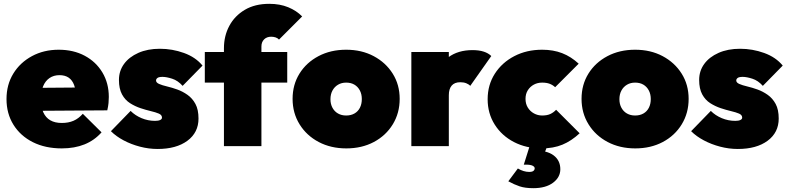

<svg xmlns="http://www.w3.org/2000/svg" viewBox="-20 -764 4120 1004"><path d="M303 12Q217 12 152 -20.5Q87 -53 50.5 -111.5Q14 -170 14 -246Q14 -321 49.5 -379Q85 -437 147 -470.5Q209 -504 287 -504Q364 -504 423 -472.5Q482 -441 515.5 -385Q549 -329 549 -257Q549 -242 547.5 -225.5Q546 -209 541 -187L97 -184V-304L468 -307L377 -254Q377 -294 367.5 -319.5Q358 -345 339 -358Q320 -371 291 -371Q261 -371 239 -356Q217 -341 205.5 -313Q194 -285 194 -245Q194 -204 206.5 -176.5Q219 -149 243 -135Q267 -121 303 -121Q338 -121 364.5 -132.5Q391 -144 413 -169L511 -72Q474 -30 422 -9Q370 12 303 12Z M804 15Q758 15 712 3Q666 -9 626.5 -30Q587 -51 560 -78L663 -184Q687 -160 720.5 -146Q754 -132 791 -132Q808 -132 817.5 -136.5Q827 -141 827 -149Q827 -163 810.5 -170Q794 -177 768.5 -183Q743 -189 714.5 -198.5Q686 -208 660 -224.5Q634 -241 618 -270.5Q602 -300 602 -346Q602 -393 628.5 -429.5Q655 -466 703.5 -487.5Q752 -509 816 -509Q881 -509 942 -487Q1003 -465 1039 -421L935 -315Q910 -343 880 -352.5Q850 -362 830 -362Q811 -362 803.5 -356.5Q796 -351 796 -343Q796 -332 812 -325Q828 -318 853.5 -312Q879 -306 907 -296Q935 -286 960.5 -268Q986 -250 1002 -220.5Q1018 -191 1018 -144Q1018 -71 960 -28Q902 15 804 15Z M1151 0V-512Q1151 -576 1179 -628.5Q1207 -681 1260 -712.5Q1313 -744 1388 -744Q1444 -744 1487.5 -726Q1531 -708 1560 -678L1439 -557Q1432 -565 1421 -568.5Q1410 -572 1398 -572Q1375 -572 1361 -558Q1347 -544 1347 -521V0ZM1051 -332V-492H1482V-332Z M1791 12Q1710 12 1646.5 -21.5Q1583 -55 1546.5 -114Q1510 -173 1510 -247Q1510 -321 1546 -379Q1582 -437 1645.5 -470.5Q1709 -504 1790 -504Q1871 -504 1934 -470.5Q1997 -437 2033.5 -379Q2070 -321 2070 -247Q2070 -173 2034 -114Q1998 -55 1935 -21.5Q1872 12 1791 12ZM1790 -160Q1815 -160 1833.5 -170.5Q1852 -181 1862 -200.5Q1872 -220 1872 -246Q1872 -272 1861.5 -291.5Q1851 -311 1833 -321.5Q1815 -332 1790 -332Q1766 -332 1747.5 -321Q1729 -310 1718.5 -290.5Q1708 -271 1708 -245Q1708 -220 1718.5 -200.5Q1729 -181 1747.5 -170.5Q1766 -160 1790 -160Z M2131 0V-492H2327V0ZM2327 -266 2236 -347Q2274 -427 2324.5 -464.5Q2375 -502 2451 -502Q2485 -502 2509.5 -494Q2534 -486 2549 -471L2439 -315Q2432 -323 2418.5 -328.5Q2405 -334 2387 -334Q2357 -334 2342 -316.5Q2327 -299 2327 -266Z M2812 12Q2732 12 2668 -21Q2604 -54 2567 -112.5Q2530 -171 2530 -245Q2530 -320 2567.5 -378.5Q2605 -437 2669.5 -470.5Q2734 -504 2815 -504Q2873 -504 2919.5 -486Q2966 -468 3006 -431L2883 -308Q2870 -320 2854 -326Q2838 -332 2815 -332Q2791 -332 2771.5 -321.5Q2752 -311 2740 -292Q2728 -273 2728 -247Q2728 -221 2740 -201.5Q2752 -182 2772 -171Q2792 -160 2815 -160Q2841 -160 2858 -168Q2875 -176 2888 -190L3011 -67Q2968 -27 2921 -7.5Q2874 12 2812 12ZM2769 220Q2726 220 2697.5 210.5Q2669 201 2638 184L2688 117Q2703 126 2718 130.5Q2733 135 2747 135Q2763 135 2769.5 129.5Q2776 124 2776 116Q2776 108 2765 102.5Q2754 97 2731 97H2719L2753 -11H2846L2817 63L2769 22Q2840 22 2875 48.5Q2910 75 2910 121Q2910 163 2872 191.5Q2834 220 2769 220Z M3302 12Q3221 12 3157.5 -21.5Q3094 -55 3057.5 -114Q3021 -173 3021 -247Q3021 -321 3057 -379Q3093 -437 3156.5 -470.5Q3220 -504 3301 -504Q3382 -504 3445 -470.5Q3508 -437 3544.5 -379Q3581 -321 3581 -247Q3581 -173 3545 -114Q3509 -55 3446 -21.5Q3383 12 3302 12ZM3301 -160Q3326 -160 3344.5 -170.5Q3363 -181 3373 -200.5Q3383 -220 3383 -246Q3383 -272 3372.5 -291.5Q3362 -311 3344 -321.5Q3326 -332 3301 -332Q3277 -332 3258.5 -321Q3240 -310 3229.5 -290.5Q3219 -271 3219 -245Q3219 -220 3229.5 -200.5Q3240 -181 3258.5 -170.5Q3277 -160 3301 -160Z M3838 15Q3792 15 3746 3Q3700 -9 3660.5 -30Q3621 -51 3594 -78L3697 -184Q3721 -160 3754.5 -146Q3788 -132 3825 -132Q3842 -132 3851.5 -136.5Q3861 -141 3861 -149Q3861 -163 3844.5 -170Q3828 -177 3802.5 -183Q3777 -189 3748.5 -198.5Q3720 -208 3694 -224.5Q3668 -241 3652 -270.5Q3636 -300 3636 -346Q3636 -393 3662.5 -429.5Q3689 -466 3737.5 -487.5Q3786 -509 3850 -509Q3915 -509 3976 -487Q4037 -465 4073 -421L3969 -315Q3944 -343 3914 -352.5Q3884 -362 3864 -362Q3845 -362 3837.5 -356.5Q3830 -351 3830 -343Q3830 -332 3846 -325Q3862 -318 3887.5 -312Q3913 -306 3941 -296Q3969 -286 3994.5 -268Q4020 -250 4036 -220.5Q4052 -191 4052 -144Q4052 -71 3994 -28Q3936 15 3838 15Z"/></svg>

Font: Outfit Thin Black
Style: Regular
Weight: 900
Version: Version 1.100;gftools[0.9.27]